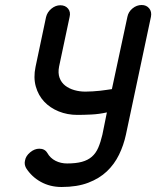

<svg xmlns="http://www.w3.org/2000/svg" viewBox="-20 -749 624 767"><path d="M483 -211Q474 -169 455.5 -131Q437 -93 407 -64.5Q377 -36 332.5 -19Q288 -2 226 -2Q180 -2 143 -22.5Q106 -43 84 -78Q76 -93 80 -108Q83 -126 100.5 -140.5Q118 -155 137 -155Q159 -155 169 -138Q181 -117 202 -106.5Q223 -96 248 -96Q283 -96 307 -102.5Q331 -109 347 -123Q363 -137 372.5 -159Q382 -181 389 -211L407 -300Q376 -293 344.5 -291.5Q313 -290 289 -290Q249 -290 214.5 -304Q180 -318 156.5 -343Q133 -368 123 -403.5Q113 -439 122 -482L164 -681Q169 -701 185.5 -714.5Q202 -728 221 -728Q241 -728 252 -714.5Q263 -701 258 -681L216 -483Q211 -457 218 -438Q225 -419 240.5 -407Q256 -395 277 -389Q298 -383 321 -383Q334 -383 350 -384Q366 -385 380 -386.5Q394 -388 406.5 -390Q419 -392 427 -393L489 -682Q493 -702 509.5 -715.5Q526 -729 546 -729Q565 -729 576 -715.5Q587 -702 583 -682Z"/></svg>

Font: VDS
Style: Italic
Weight: 400
Designer: artmaker
Foundry: artmaker
Version: Version 1.000 2009 initial release